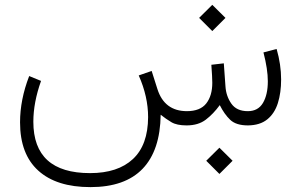

<svg xmlns="http://www.w3.org/2000/svg" viewBox="-20 -516 1239 790"><path d="M828.6 145.5 882.8 91.8 937 145.5 882.8 199.7ZM799.3 -442.4 853.5 -496.1 907.7 -442.4 853.5 -388.2ZM747.6 0Q707.5 0 685.3 -13.2Q663.1 -26.4 641.1 -43.9Q639.2 103 566.7 178.5Q494.1 253.9 352.1 253.9Q212.4 253.9 137.5 186Q62.5 118.2 62.5 -12.7Q62.5 -106 100.1 -203.1L148.9 -183.1Q117.2 -94.2 117.2 -15.1Q117.2 196.3 350.6 196.3Q464.8 196.3 526.9 138.4Q588.9 80.6 589.4 -34.2Q589.4 -118.7 550.8 -205.6L604 -224.1L627.9 -148.9Q656.7 -59.1 748.5 -58.6Q803.7 -58.6 828.6 -90.3Q853.5 -122.1 853.5 -175.3Q853.5 -186.5 852.5 -205.1Q851.6 -223.6 849.6 -249.5L900.9 -255.4L907.7 -160.6Q910.2 -120.6 931.9 -89.6Q953.6 -58.6 999.5 -58.6Q1042 -58.6 1062 -92.5Q1082 -126.5 1082 -181.6Q1082 -231 1064 -300.3L1118.2 -314.5Q1136.7 -250 1136.7 -189Q1136.7 -134.3 1123.3 -91.8Q1109.9 -49.3 1079.8 -24.9Q1049.8 -0.5 1000 0Q951.2 0 927 -23.2Q902.8 -46.4 884.3 -83.5Q857.9 -47.4 826.9 -23.7Q795.9 0 747.6 0Z"/></svg>

Font: Vazir Thin WOL
Style: Thin-WOL
Weight: 100
Designer: Saber Rastikerdar
Foundry: Saber Rastikerdar
Version: Version 30.0.0